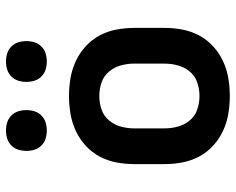

<svg xmlns="http://www.w3.org/2000/svg" viewBox="-93 -685 786 640"><g transform="rotate(-90 300.0 -365.0)"><path d="M300 8Q270 8 240.5 3Q211 -2 184 -14.5Q157 -27 134.5 -47.5Q112 -68 98 -94.5Q84 -121 78.5 -150.5Q73 -180 73 -210V-310Q73 -340 78.5 -369.5Q84 -399 98 -425.5Q112 -452 134.5 -472.5Q157 -493 184 -505.5Q211 -518 240.5 -523Q270 -528 300 -528Q330 -528 359.5 -523Q389 -518 416 -505.5Q443 -493 465.5 -472.5Q488 -452 502 -425.5Q516 -399 521.5 -369.5Q527 -340 527 -310V-210Q527 -180 521.5 -150.5Q516 -121 502 -94.5Q488 -68 465.5 -47.5Q443 -27 416 -14.5Q389 -2 359.5 3Q330 8 300 8ZM300 -93Q323 -93 345 -100.5Q367 -108 381.5 -125.5Q396 -143 402 -165Q408 -187 408 -210V-310Q408 -333 402 -355Q396 -377 381.5 -394.5Q367 -412 345 -419.5Q323 -427 300 -427Q277 -427 255 -419.5Q233 -412 218.5 -394.5Q204 -377 198 -355Q192 -333 192 -310V-210Q192 -187 198 -165Q204 -143 218.5 -125.5Q233 -108 255 -100.5Q277 -93 300 -93ZM415 -602Q401 -602 388 -606Q375 -610 365 -620Q355 -630 351 -643Q347 -656 347 -670Q347 -684 351 -697Q355 -710 365 -720Q375 -730 388 -734Q401 -738 415 -738Q429 -738 442 -734Q455 -730 465 -720Q475 -710 479 -697Q483 -684 483 -670Q483 -656 479 -643Q475 -630 465 -620Q455 -610 442 -606Q429 -602 415 -602ZM185 -602Q171 -602 158 -606Q145 -610 135 -620Q125 -630 121 -643Q117 -656 117 -670Q117 -684 121 -697Q125 -710 135 -720Q145 -730 158 -734Q171 -738 185 -738Q199 -738 212 -734Q225 -730 235 -720Q245 -710 249 -697Q253 -684 253 -670Q253 -656 249 -643Q245 -630 235 -620Q225 -610 212 -606Q199 -602 185 -602Z"/></g></svg>

Font: Iosevka Aile
Style: Bold
Weight: 700
Designer: Belleve Invis
Foundry: Belleve Invis
Version: Version 28.0.1; ttfautohint (v1.8.4)